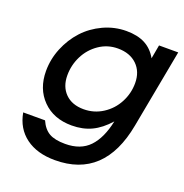

<svg xmlns="http://www.w3.org/2000/svg" viewBox="-138 -689 988 1032"><g transform="rotate(20 356.0 -173.0)"><path d="M39.1 36.1H164.1Q184.1 81.1 216.6 99.6Q249 118.2 308.1 118.2Q396.5 118.2 445.8 66.4Q495.1 14.6 516.1 -85.9Q470.2 -34.2 420.4 -10.5Q370.6 13.2 307.1 13.2Q203.6 13.2 140.9 -50.3Q78.1 -113.8 78.1 -215.8Q78.1 -283.2 104.2 -346.9Q130.4 -410.6 174.6 -458.7Q218.8 -506.8 281.2 -535.9Q343.8 -564.9 412.1 -564.9Q475.6 -564.9 518.6 -542.5Q561.5 -520 587.9 -473.1L602.1 -551.8H711.9L627.9 -103Q568.4 219.2 286.1 219.2Q184.1 219.2 119.4 171.4Q54.7 123.5 39.1 36.1ZM337.9 -90.8Q397.5 -90.8 446.8 -122.6Q496.1 -154.3 523.4 -206.3Q550.8 -258.3 550.8 -316.9Q550.8 -382.3 510.3 -421.6Q469.7 -460.9 400.9 -460.9Q341.8 -460.9 293.7 -428Q245.6 -395 219.7 -343Q193.8 -291 193.8 -232.9Q193.8 -168 232.4 -129.4Q271 -90.8 337.9 -90.8Z"/></g></svg>

Font: Involve SemiBold Oblique
Style: Italic
Weight: 600
Italic angle: -10.5°
Designer: Stefan Peev
Foundry: Context Ltd.
Version: Version 1.001